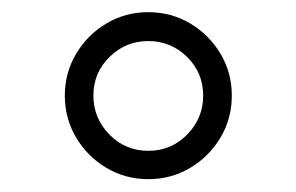

<svg xmlns="http://www.w3.org/2000/svg" viewBox="-20 -381 480 311"><path d="M85 -226.1Q85 -263.2 103.3 -293.9Q121.6 -324.7 152.3 -343Q183.1 -361.3 220.2 -361.3Q257.3 -361.3 288.1 -343Q318.8 -324.7 337.2 -293.9Q355.5 -263.2 355.5 -226.1Q355.5 -189 337.2 -158.2Q318.8 -127.4 288.1 -109.1Q257.3 -90.8 220.2 -90.8Q183.1 -90.8 152.3 -109.1Q121.6 -127.4 103.3 -158.2Q85 -189 85 -226.1ZM131.3 -226.1Q131.3 -189.5 157.2 -163.1Q183.1 -136.7 220.2 -136.7Q257.3 -136.7 283.2 -163.1Q309.1 -189.5 309.1 -226.1Q309.1 -263.2 283 -288.8Q256.8 -314.5 220.2 -314.5Q183.6 -314.5 157.5 -288.8Q131.3 -263.2 131.3 -226.1Z"/></svg>

Font: Vazir Thin FD
Style: Thin-FD
Weight: 100
Designer: Saber Rastikerdar
Foundry: Saber Rastikerdar
Version: Version 30.0.0